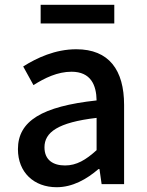

<svg xmlns="http://www.w3.org/2000/svg" viewBox="-20 -748 615 803"><path d="M217 35C283 35 342 2 392 -41H396L405 22H499V-309C499 -455 436 -542 299 -542C211 -542 134 -506 77 -470L120 -392C167 -422 221 -448 279 -448C360 -448 383 -392 384 -328C155 -303 55 -242 55 -124C55 -27 122 35 217 35ZM150 -650H458V-728H150ZM166 -132C166 -194 221 -236 384 -255V-120C339 -79 300 -56 252 -56C203 -56 166 -78 166 -132Z"/></svg>

Font: コーポレート・ロゴ ver3 Medium
Style: Regular
Weight: 500
Designer: [KANA_main] LOGOTYPE.JP [Source Han Sans] Ryoko NISHIZUKA 西塚涼子 (kana, bopomofo & ideographs); Paul D. Hunt (Latin, Greek
Version: Version 12.001;FEAKit 1.0